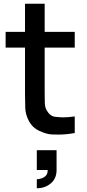

<svg xmlns="http://www.w3.org/2000/svg" viewBox="-20 -710 462 1025"><path d="M379 0Q334.5 8.5 292 8.5Q285.5 8.5 257.8 7.8Q230 7 191.5 -10.5Q153 -28 133.5 -65.5Q116 -99 114.8 -133.8Q113.5 -168.5 113.5 -212.5V-456H10V-540H113.5V-690H218.5V-540H379V-456H218.5V-217.5Q218.5 -185 219.2 -161Q220 -137 229.5 -120.5Q247.5 -89.5 274.2 -86.5Q301 -83.5 317 -83.5Q345 -83.5 379 -88.5ZM176.5 295V247Q183.5 247 197.5 243.5Q211.5 240 223 229.8Q234.5 219.5 234.5 199Q234.5 198.5 234.5 197.5H176.5V92H282V197.5Q282 243 251.2 269Q220.5 295 176.5 295Z"/></svg>

Font: Cns Manrope SemBd
Style: Regular
Weight: 600
Designer: Mikhail Sharanda
Foundry: Mikhail Sharanda
Version: Version 4.504